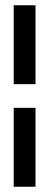

<svg xmlns="http://www.w3.org/2000/svg" viewBox="-20 -640 186 730"><path d="M32 70H115V-230H32ZM32 -320H115V-620H32Z"/></svg>

Font: Charger Pro
Style: Bd
Weight: 700
Designer: Jasper
Foundry: Cannot Into Space Fonts
Version: Version 1.09